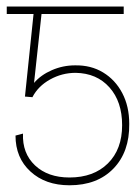

<svg xmlns="http://www.w3.org/2000/svg" viewBox="-32 -548 408 577"><path d="M65.4 -255.9 43 -257.8 68.8 -505.9H-11.7V-528.3H339.8V-505.9H92.8L70.3 -298.8Q90.8 -322.8 124 -337.2Q157.2 -351.6 193.4 -351.6Q241.2 -352.5 277.8 -330.3Q314.5 -308.1 335.4 -268.3Q356.4 -228.5 356.4 -175.8Q357.4 -91.3 308.8 -41.3Q260.3 8.8 176.8 8.8Q104.5 8.8 59.6 -32.5Q14.6 -73.7 14.6 -140.6L37.1 -146.5Q34.7 -87.4 73.2 -51Q111.8 -14.6 176.8 -14.6Q249.5 -14.6 292.2 -56.9Q335 -99.1 335 -171.9Q335 -242.7 296.9 -285.4Q258.8 -328.1 195.3 -329.1Q154.3 -329.1 118.4 -309.1Q82.5 -289.1 65.4 -255.9Z"/></svg>

Font: Inter Display Thin
Style: Regular
Weight: 100
Designer: Rasmus Andersson
Foundry: rsms
Version: Version 4.000;git-a52131595